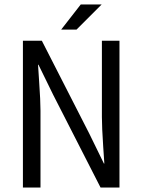

<svg xmlns="http://www.w3.org/2000/svg" viewBox="-20 -843 640 863"><path d="M343 -823H437L324 -710H255ZM83 -660H168L381 -243L447 -108H449Q448 -128 444 -182Q438 -272 438 -317V-660H517V0H432L219 -417L153 -552H151Q152 -527 156 -475Q162 -389 162 -346V0H83Z"/></svg>

Font: Office Code Pro
Style: Regular
Weight: 400
Designer: Nathan Rutzky & Paul D. Hunt
Foundry: Adobe Systems Incorporated
Version: Version 1.004